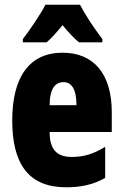

<svg xmlns="http://www.w3.org/2000/svg" viewBox="-20 -786 522 816"><path d="M320 -766H173C156 -731 104 -654 77 -620V-606H178C195 -620 218 -645 246 -679C273 -646 296 -622 316 -606H415V-620C375 -673 343 -722 320 -766ZM246 -562C105 -562 32 -459 32 -274C32 -90 101 10 261 10C325 10 379 -2 427 -30V-162C376 -131 336 -119 285 -119C221 -119 191 -151 191 -225H455V-310C455 -472 378 -562 246 -562ZM250 -437C283 -437 305 -409 305 -339H191C191 -411 216 -437 250 -437Z"/></svg>

Font: Noto Sans Lao ExtraCondensed Black
Style: Regular
Weight: 900
Width: 2
Designer: Monotype Design Team
Foundry: Monotype Imaging Inc.
Version: Version 2.003